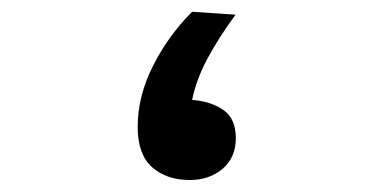

<svg xmlns="http://www.w3.org/2000/svg" viewBox="-20 -298 626 322"><path d="M298.3 3.9Q259.8 3.9 235.4 -17.3Q210.9 -38.6 210.9 -85.4Q210.9 -136.7 236.6 -187.5Q262.2 -238.3 302.2 -278.3L375 -273.4Q346.7 -234.9 327.9 -199.7Q309.1 -164.6 302.2 -130.4Q332.5 -128.4 354 -114Q375.5 -99.6 375.5 -66.4Q375.5 -33.7 353.3 -14.9Q331.1 3.9 298.3 3.9Z"/></svg>

Font: Cascadia Mono PL SemiBold
Style: Regular
Weight: 600
Monospace: yes
Designer: Aaron Bell
Foundry: Saja Typeworks
Version: Version 2404.023; ttfautohint (v1.8.4)